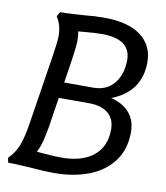

<svg xmlns="http://www.w3.org/2000/svg" viewBox="-82 -782 744 862"><g transform="rotate(10 290.0 -351.0)"><path d="M531 -228Q531 -151 491.5 -97Q452 -43 382 -15.5Q312 12 222 12Q179 12 121 7Q107 6 72.5 4Q38 2 12 2L7 -19Q37 -49 51 -84.5Q65 -120 76 -188L127 -514Q136 -572 136 -597Q136 -648 112 -683L124 -704Q151 -704 184.5 -706Q218 -708 231 -709Q283 -714 322 -714Q433 -714 491 -670.5Q549 -627 549 -550Q549 -416 417 -364Q471 -351 501 -316.5Q531 -282 531 -228ZM243 -635 219 -633Q223 -617 223 -593Q223 -570 215 -514L197 -396H329Q391 -396 424.5 -438Q458 -480 458 -544Q458 -640 326 -640Q291 -640 243 -635ZM441 -225Q441 -272 410.5 -298Q380 -324 322 -324H185L164 -188Q157 -149 150 -121Q143 -93 130 -69L150 -67Q162 -66 192 -64Q222 -62 244 -62Q336 -62 388.5 -104Q441 -146 441 -225Z"/></g></svg>

Font: Thasadith
Style: Bold Italic
Weight: 700
Italic angle: -9°
Designer: Cadson Demak Co.,Ltd.
Foundry: Cadson Demak Co.,Ltd.
Version: Version 1.000; ttfautohint (v1.6)